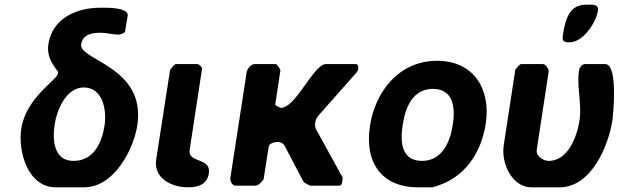

<svg xmlns="http://www.w3.org/2000/svg" viewBox="-20 -794 2646 821"><path d="M71 -244C56 -148 98 7 219 7H339C469 7 551 -156 567 -257C606 -511 316 -535 327 -605C334 -648 375 -654 410 -654C437 -654 461 -646 487 -646C493 -646 514 -652 515 -660L526 -727C532 -765 421 -761 408 -761C310 -761 204 -717 187 -606C179 -556 202 -522 228 -487V-480C224 -451 92 -378 71 -244ZM214 -264C223 -322 262 -420 338 -420C421 -420 437 -321 427 -257C416 -184 381 -106 294 -106C210 -106 203 -195 214 -264Z M873 -53C884 -122 782 -95 791 -153L844 -500C845 -507 831 -520 824 -520H732C727 -520 708 -499 707 -493L648 -113C635 -32 714 7 783 7C827 7 866 -5 873 -53Z M1157 -347 1179 -493C1180 -497 1163 -520 1160 -520H1068C1053 -520 1037 -498 1035 -487L965 -33C963 -22 972 0 987 0H1073C1080 0 1090 -8 1095 -13C1099 -17 1107 -26 1107 -27L1129 -167C1131 -181 1155 -187 1166 -187C1181 -187 1193 -180 1199 -167L1276 -20L1282 -13C1288 -9 1305 0 1307 0H1427C1442 0 1442 -9 1444 -20C1447 -38 1445 -35 1435 -53C1420 -80 1351 -206 1336 -233C1327 -248 1326 -255 1328 -270C1330 -285 1335 -292 1348 -307L1501 -480C1508 -488 1511 -492 1512 -501C1513 -508 1512 -520 1500 -520H1374C1321 -520 1245 -333 1182 -333H1179C1176 -335 1156 -343 1157 -347Z M1562 -256C1538 -101 1610 7 1768 7H1828C1965 -27 2037 -138 2057 -264C2080 -413 2006 -534 1849 -534C1687 -534 1585 -404 1562 -256ZM1702 -260C1713 -333 1744 -414 1831 -414C1918 -414 1928 -335 1916 -260C1905 -188 1871 -106 1785 -106C1697 -106 1690 -185 1702 -260Z M2326 -106C2304 -106 2271 -126 2275 -153L2326 -487C2328 -497 2314 -520 2302 -520H2208C2203 -520 2184 -499 2183 -493L2134 -173C2122 -98 2168 7 2253 7H2373C2510 7 2582 -174 2598 -276C2603 -308 2623 -520 2568 -520H2482C2468 -520 2458 -505 2456 -493C2445 -423 2469 -352 2458 -279C2448 -214 2411 -106 2326 -106ZM2387 -645C2383 -620 2389 -613 2414 -613C2474 -613 2529 -697 2537 -750C2541 -779 2505 -774 2487 -774C2415 -774 2398 -714 2387 -645Z"/></svg>

Font: Asimov Print
Style: CIt
Weight: 500
Designer: Google
Version: Version 2.000980: 2014